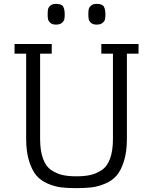

<svg xmlns="http://www.w3.org/2000/svg" viewBox="-20 -957 790 991"><path d="M55 -680H115V-241Q115 -174 130 -126Q145 -78 167.5 -51.5Q190 -25 226 -9.5Q262 6 295 10Q328 14 374 14Q420 14 453.5 10Q487 6 523.5 -9.5Q560 -25 582.5 -51.5Q605 -78 620 -126Q635 -174 635 -241V-680H695V-730H503V-680H563V-241Q563 -179 548 -138Q533 -97 504 -78.5Q475 -60 445.5 -53.5Q416 -47 374 -47Q333 -47 303.5 -53.5Q274 -60 245.5 -78.5Q217 -97 202 -138Q187 -179 187 -241V-680H247V-730H55ZM479 -830Q460 -830 450 -839Q440 -848 438 -857.5Q436 -867 436 -883Q436 -900 438 -909.5Q440 -919 450 -928Q460 -937 479 -937Q508 -937 516 -923Q524 -909 524 -883Q524 -867 522 -857.5Q520 -848 509.5 -839Q499 -830 479 -830ZM269 -830Q250 -830 240 -839Q230 -848 228 -857.5Q226 -867 226 -883Q226 -900 228 -909.5Q230 -919 240 -928Q250 -937 269 -937Q298 -937 306 -923Q314 -909 314 -883Q314 -867 312 -857.5Q310 -848 299.5 -839Q289 -830 269 -830Z"/></svg>

Font: Glegoo
Style: Regular
Weight: 400
Version: Version 2.0.1; ttfautohint (v0.9) -r 48 -G 60